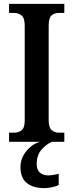

<svg xmlns="http://www.w3.org/2000/svg" viewBox="-20 -734 379 994"><path d="M27 0V-47H54Q75 -47 91.5 -59.5Q108 -72 108 -110V-601Q108 -641 91.5 -654Q75 -667 54 -667H27V-714H313V-667H285Q261 -667 246.5 -654Q232 -641 232 -601V-111Q232 -74 247.5 -60.5Q263 -47 285 -47H313V0ZM212 240Q151 240 118.5 213.5Q86 187 86 130Q86 99 100.5 72Q115 45 138 26Q161 7 188 0H250Q223 10 196.5 39Q170 68 170 115Q170 146 187 160Q204 174 229 174Q251 174 284 166V224Q270 231 248 235.5Q226 240 212 240Z"/></svg>

Font: Noto Serif Myanmar Cond SemBd
Style: Regular
Weight: 600
Width: 3
Designer: Ben Mitchell and the Monotype Design Team
Foundry: Monotype Imaging Inc.
Version: Version 2.106; ttfautohint (v1.8.4.7-5d5b)